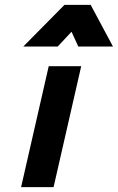

<svg xmlns="http://www.w3.org/2000/svg" viewBox="-20 -772 486 792"><path d="M181 -499H315L201 0H67ZM246 -752H354L446 -580H303L275 -641L218 -580H76Z"/></svg>

Font: Panefresco 999wt
Style: Italic
Weight: 900
Version: Version 1.001